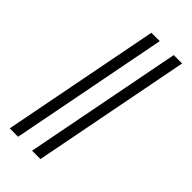

<svg xmlns="http://www.w3.org/2000/svg" viewBox="-308 -908 1167 1167"><g transform="rotate(45 275.0 -325.0)"><path d="M236 185 434 -835H506L308 185ZM44 185 242 -835H314L116 185Z"/></g></svg>

Font: Lode
Style: Italic
Weight: 400
Italic angle: -11°
Monospace: yes
Designer: Belleve Invis
Foundry: Belleve Invis
Version: Version 29.2.0; ttfautohint (v1.8.3)